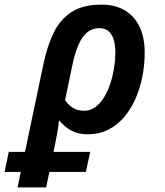

<svg xmlns="http://www.w3.org/2000/svg" viewBox="-106 -572 713 832"><path d="M-86 173 -68 86H285L266 173ZM83 -298Q99 -373 126.5 -430Q154 -487 203.5 -519.5Q253 -552 333 -552Q394 -552 436 -526.5Q478 -501 499.5 -454.5Q521 -408 521 -344Q521 -290 510.5 -238Q500 -186 480 -141.5Q460 -97 430 -62.5Q400 -28 361 -9Q322 10 274 10Q232 10 201.5 -7Q171 -24 150 -51Q146 -13 138.5 23.5Q131 60 123 101L94 240H-30ZM258 -92Q286 -92 308 -108.5Q330 -125 346.5 -153Q363 -181 373.5 -214.5Q384 -248 389 -282Q394 -316 394 -344Q394 -394 377 -422Q360 -450 324 -450Q294 -450 271.5 -431.5Q249 -413 233.5 -376.5Q218 -340 207 -287L176 -138Q190 -117 210.5 -104.5Q231 -92 258 -92Z"/></svg>

Font: Noto Sans Display SemiBold
Style: Italic
Weight: 600
Italic angle: -12°
Designer: Monotype Design Team
Foundry: Monotype Imaging Inc.
Version: Version 2.003